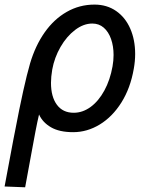

<svg xmlns="http://www.w3.org/2000/svg" viewBox="-46 -572 666 836"><path d="M-26 240 12 37 19 1.5Q58 -203.5 85 -296Q108 -373.5 148.5 -431Q189 -488.5 244.5 -520.2Q300 -552 365.5 -552Q419.5 -552 459.8 -524Q500 -496 521.2 -447.2Q542.5 -398.5 542.5 -337Q542.5 -305.5 536.5 -272.5Q522 -188.5 482.8 -126Q443.5 -63.5 388.5 -30Q333.5 3.5 272.5 3.5Q212.5 3.5 176 -17.8Q139.5 -39 124 -73.5Q117 -44.5 108.5 -0.2Q100 44 91 94Q79.5 158.5 63.5 243.5ZM444 -283Q448.5 -308.5 448.5 -332.5Q448.5 -371 437.5 -402.2Q426.5 -433.5 405.8 -451.5Q385 -469.5 356 -469.5Q317.5 -469.5 280.8 -441.5Q244 -413.5 217.5 -367.5Q191 -321.5 181.5 -269.5Q176 -237.5 176 -211.5Q176 -150.5 201.8 -115.8Q227.5 -81 275 -81Q314 -81 348.8 -106.5Q383.5 -132 408.5 -178Q433.5 -224 444 -283Z"/></svg>

Font: JuliaMono MediumItalic
Style: Regular
Weight: 500
Italic angle: -9°
Monospace: yes
Designer: cormullion
Foundry: corm
Version: Version 0.049; ttfautohint (v1.8.4)